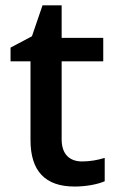

<svg xmlns="http://www.w3.org/2000/svg" viewBox="-20 -680 433 710"><path d="M283.2 -83C238.3 -83 208 -108.9 208 -164.1V-453.1H361.8V-540H208V-660.2H137.2L98.1 -545.9L19 -503.9V-453.1H92.8V-162.1C92.8 -47.4 147 9.8 255.9 9.8C298.8 9.8 341.8 1.5 367.2 -9.8V-96.2C339.4 -87.4 311 -83 283.2 -83Z"/></svg>

Font: Samim Medium
Style: Regular
Weight: 500
Foundry: DejaVu fonts team - Redesigned by Saber Rastikerdar
Version: Version 4.0.5